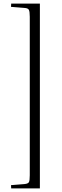

<svg xmlns="http://www.w3.org/2000/svg" viewBox="-20 -832 344 1064"><path d="M42 212 41 194 116 188Q136 186 140.5 177Q145 168 145 139V-739Q145 -768 140 -777.5Q135 -787 116 -788L41 -794L42 -812H201V212Z"/></svg>

Font: Literata 60pt Light
Style: Regular
Weight: 300
Designer: Latin by Veronika Burian and Jose Scaglione. Greek by Irene Vlachou. Cyrillic by Vera Evstafieva.
Foundry: TypeTogether
Version: Version 3.103;gftools[0.9.29]